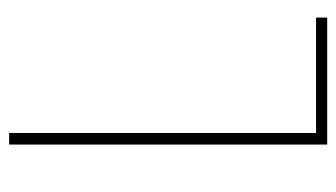

<svg xmlns="http://www.w3.org/2000/svg" viewBox="-182 -572 754 431"><g transform="rotate(-90 195.5 -357.0)"><path d="M86 0V-714H112V-25H371V0Z"/></g></svg>

Font: Noto Sans Khmer Condensed Thin
Style: Regular
Weight: 100
Width: 3
Designer: Danh Hong and the Monotype Design Team
Foundry: Monotype Imaging Inc.
Version: Version 2.004; ttfautohint (v1.8.4.7-5d5b)